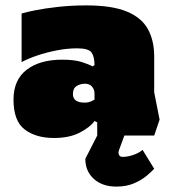

<svg xmlns="http://www.w3.org/2000/svg" viewBox="-20 -501 635 711"><path d="M180 10Q113 10 71.5 -21.5Q30 -53 30 -132Q30 -205 78.5 -242.5Q127 -280 210 -280Q255 -280 282 -271.5Q309 -263 323 -255L330 -260Q330 -291 319 -306.5Q308 -322 266 -322Q229 -322 190.5 -314.5Q152 -307 118 -295.5Q84 -284 60 -271V-451Q76 -456 111 -463Q146 -470 195 -475.5Q244 -481 300 -481Q394 -481 449 -458.5Q504 -436 527.5 -393.5Q551 -351 551 -292V-159L571 -58L551 1H340V-48L330 -53Q314 -30 275.5 -10Q237 10 180 10ZM293 -121Q308 -121 318 -126Q328 -131 330 -132V-154Q330 -169 321 -180Q312 -191 294 -191Q278 -191 264 -182.5Q250 -174 250 -153Q250 -121 293 -121ZM411 190Q359 190 327.5 161.5Q296 133 296 87L342 -3H442L421 54Q417 64 420.5 72Q424 80 434 80Q452 80 473 73Q494 66 508 54L551 124Q542 134 523 150Q504 166 476 178Q448 190 411 190Z"/></svg>

Font: Rowdies
Style: Bold
Weight: 700
Designer: Jaikishan Patel
Version: Version 1.000; ttfautohint (v1.8.3)